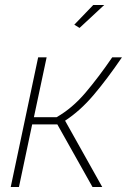

<svg xmlns="http://www.w3.org/2000/svg" viewBox="-20 -750 511 770"><path d="M23 0 133 -520H167L116 -280H207Q270 -316 323 -378.5Q376 -441 430 -520H469Q409 -432 355 -368.5Q301 -305 241 -266L390 0H351L210 -251H109L56 0ZM299 -638 278 -651 354 -730H398Z"/></svg>

Font: Raleway ExtraLight
Style: Italic
Weight: 200
Italic angle: -12°
Designer: Matt McInerney, Pablo Impallari, Rodrigo Fuenzalida
Foundry: Matt McInerney, Pablo Impallari, Rodrigo Fuenzalida
Version: Version 4.026